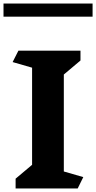

<svg xmlns="http://www.w3.org/2000/svg" viewBox="-41 -1075 548 1095"><path d="M402 0H48V-56L142 -135V-689L31 -721L64 -786H418V-730L323 -650V-97L434 -65ZM-21 -1055H487V-980H-21Z"/></svg>

Font: InknutAntiqua
Style: Bold
Weight: 700
Designer: Claus Eggers Srensen
Foundry: Claus Eggers Srensen
Version: Version 1.000; ttfautohint (v1.2) -l 7 -r 28 -G 50 -x 13 -D 